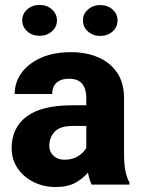

<svg xmlns="http://www.w3.org/2000/svg" viewBox="-20 -750 573 780"><path d="M352.1 0Q342.8 -19 337.4 -48.8Q316.9 -24.4 285.6 -7.3Q254.4 9.8 206.5 9.8Q157.2 9.8 116.5 -10.5Q75.7 -30.8 51.5 -66.4Q27.3 -102.1 27.3 -148.4Q27.3 -231 88.1 -276.6Q148.9 -322.3 273.4 -322.3H330.6V-352.5Q330.6 -388.2 314 -409.2Q297.4 -430.2 259.8 -430.2Q228 -430.2 210 -414.1Q191.9 -397.9 191.9 -368.2H39.6Q39.6 -415.5 67.6 -454.1Q95.7 -492.7 147.2 -515.4Q198.7 -538.1 268.1 -538.1Q330.1 -538.1 378.7 -517.3Q427.2 -496.6 455.6 -455.1Q483.9 -413.6 483.9 -351.6V-130.4Q483.9 -83 489.5 -55.7Q495.1 -28.3 505.9 -8.3V0ZM241.2 -101.1Q274.9 -101.1 297.9 -116Q320.8 -130.9 330.6 -149.4V-238.3H274.9Q223.6 -238.3 201.9 -214.6Q180.2 -190.9 180.2 -157.7Q180.2 -133.3 197.3 -117.2Q214.4 -101.1 241.2 -101.1ZM70.3 -667Q70.3 -693.8 90.8 -711.9Q111.3 -730 140.6 -730Q170.4 -730 190.9 -711.9Q211.4 -693.8 211.4 -667Q211.4 -640.6 190.9 -622.6Q170.4 -604.5 140.6 -604.5Q111.3 -604.5 90.8 -622.6Q70.3 -640.6 70.3 -667ZM316.9 -667Q316.9 -693.4 337.4 -711.4Q357.9 -729.5 387.2 -729.5Q417 -729.5 437.3 -711.4Q457.5 -693.4 457.5 -667Q457.5 -640.1 437.3 -622.1Q417 -604 387.2 -604Q357.9 -604 337.4 -622.1Q316.9 -640.1 316.9 -667Z"/></svg>

Font: Vazirmatn UI FD ExtraBold
Style: Regular
Weight: 800
Designer: Saber Rastikerdar
Foundry: Saber Rastikerdar
Version: Version 33.003